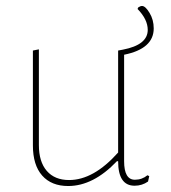

<svg xmlns="http://www.w3.org/2000/svg" viewBox="-20 -618 571 642"><path d="M455 -598Q466 -598 480 -575Q494 -552 494 -523Q494 -455 395 -435V-79Q395 -17 431 -17Q455 -17 473 -32L479 -29L475 -11Q455 3 430 3Q375 3 375 -79H371Q292 4 208 4Q152 4 121 -31Q90 -66 90 -132V-449L110 -453V-133Q110 -77 136.5 -46.5Q163 -16 211 -16Q293 -16 375 -108V-449L391 -452Q474 -468 474 -518Q474 -553 440 -588L442 -593Q449 -598 455 -598Z"/></svg>

Font: Alegreya Sans Thin
Style: Regular
Weight: 100
Designer: Juan Pablo del Peral
Foundry: Huerta Tipografica
Version: Version 2.007